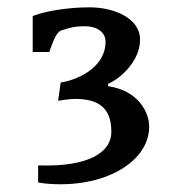

<svg xmlns="http://www.w3.org/2000/svg" viewBox="-20 -778 457 516"><path d="M82.5 -287.6C88.9 -287.1 95.2 -285.2 102.5 -284.7C258.8 -270 380.9 -342.3 380.9 -437.5C380.9 -477.5 350.6 -534.7 270.5 -546.4V-552.7C306.2 -567.9 356.4 -615.7 356.4 -671.4C356.4 -729.5 286.1 -758.3 220.7 -758.3C163.1 -758.3 102.5 -748.5 67.9 -734.9V-638.2H112.3C125 -674.8 133.3 -691.4 143.6 -695.8C169.9 -704.6 182.6 -707.5 209 -707.5C233.4 -707.5 263.7 -696.3 263.7 -665.5C263.7 -602.5 199.2 -565.4 143.1 -556.2L136.2 -507.3C148.9 -509.3 169.9 -512.2 181.6 -512.2C243.7 -512.2 279.3 -489.3 279.3 -423.3C279.3 -371.6 223.6 -328.6 82.5 -333.5Z"/></svg>

Font: Donegal One
Style: Regular
Weight: 400
Designer: Gary Lonergan
Foundry: Sorkin Type Co.
Version: Version 1.004